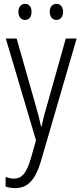

<svg xmlns="http://www.w3.org/2000/svg" viewBox="-20 -731 421 992"><path d="M75 -670C75 -644 89 -628 109 -628C130 -628 143 -643 143 -670C143 -696 130 -711 109 -711C89 -711 75 -695 75 -670ZM237 -670C237 -644 251 -628 272 -628C292 -628 306 -644 306 -670C306 -696 292 -711 272 -711C251 -711 237 -696 237 -670ZM10 -532 166 -6 138 92C116 166 91 192 52 192C37 192 22 188 9 183V233C25 238 40 241 58 241C124 241 163 198 192 100L376 -532H320L224 -191C212 -151 202 -114 195 -78H192C186 -108 178 -138 163 -191L66 -532Z"/></svg>

Font: Noto Sans Hebrew Condensed Light
Style: Regular
Weight: 300
Width: 3
Designer: Monotype Design Team
Foundry: Monotype Imaging Inc.
Version: Version 2.004